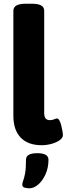

<svg xmlns="http://www.w3.org/2000/svg" viewBox="-20 -774 359 1034"><path d="M204 8Q131 8 91.5 -33Q52 -74 52 -150V-716Q52 -735 68.5 -744.5Q85 -754 121 -754H149Q186 -754 202 -744.5Q218 -735 218 -716V-165Q218 -127 248 -127Q262 -127 271.5 -131.5Q281 -136 287 -136Q294 -136 300 -125Q306 -114 310 -98Q314 -82 316.5 -67.5Q319 -53 319 -47Q319 -32 302 -19.5Q285 -7 258.5 0.5Q232 8 204 8ZM139 240Q125 240 112.5 236.5Q100 233 100 220Q100 211 105 198.5Q110 186 115 160.5Q120 135 120 86Q120 51 181 51Q241 51 241 86Q241 130 225 165Q209 200 185.5 220Q162 240 139 240Z"/></svg>

Font: Asap ExtraBold
Style: Regular
Weight: 800
Designer: Pablo Cosgaya
Foundry: Omnibus-Type
Version: Version 3.001; ttfautohint (v1.8.4.7-5d5b)